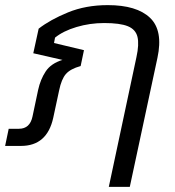

<svg xmlns="http://www.w3.org/2000/svg" viewBox="-20 -570 682 750"><path d="M405 160 513 -347Q524 -397 517 -426Q510 -455 479.5 -467.5Q449 -480 387 -480Q331 -480 279 -464.5Q227 -449 195 -423L191 -402L308 -374L295 -312Q255 -301 237.5 -281Q220 -261 211 -217L188 -110Q164 0 62 0H0L14 -67H54Q97 -67 107 -115L129 -219Q138 -260 158.5 -291Q179 -322 224 -336L110 -362L131 -458Q176 -493 245.5 -521.5Q315 -550 401 -550Q514 -550 566 -500.5Q618 -451 595 -344L487 160Z"/></svg>

Font: Kanit Light
Style: Italic
Weight: 300
Italic angle: -12°
Designer: Katatrad Team
Foundry: CadsonDemak
Version: Version 2.000; ttfautohint (v1.8.3)